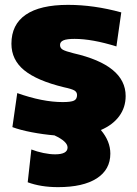

<svg xmlns="http://www.w3.org/2000/svg" viewBox="-20 -550 564 790"><path d="M94 200 109 65Q132 74 158.5 79.5Q185 85 207 85Q232 85 245 78Q258 71 258 57Q258 32 204 7Q157 3 110 -6Q63 -15 31 -27L51 -167Q155 -130 238 -130Q272 -130 284.5 -136Q297 -142 297 -159Q297 -171 286.5 -177.5Q276 -184 243 -191Q132 -218 79.5 -261Q27 -304 27 -370Q27 -449 86 -489.5Q145 -530 260 -530Q366 -530 479 -499L459 -359Q359 -390 287 -390Q255 -390 241 -384Q227 -378 227 -365Q227 -352 238.5 -345.5Q250 -339 282 -331Q497 -282 497 -155Q497 -108 470.5 -72Q444 -36 395 -15Q434 31 434 82Q434 148 378 184Q322 220 219 220Q148 220 94 200Z"/></svg>

Font: Enso Black
Style: Regular
Weight: 900
Designer: Coji Morishita
Foundry: UNDERFOREST DESIGN
Version: Version 1.000